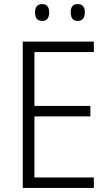

<svg xmlns="http://www.w3.org/2000/svg" viewBox="-20 -1010 534 937"><path d="M438 -93H91V-807H438V-756H148V-493H421V-442H148V-144H438ZM151 -949Q151 -990 186 -990Q220 -990 220 -949Q220 -908 186 -908Q151 -908 151 -949ZM325 -950Q325 -990 359 -990Q394 -990 394 -950Q394 -908 359 -908Q325 -908 325 -950Z"/></svg>

Font: Noto Sans Telugu UI SemiCondensed Light
Style: Regular
Weight: 300
Width: 4
Designer: Jelle Bosma - Monotype Design Team
Foundry: Monotype Imaging Inc.
Version: Version 2.005; ttfautohint (v1.8.4.7-5d5b)